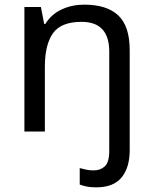

<svg xmlns="http://www.w3.org/2000/svg" viewBox="-20 -566 658 826"><path d="M394 240Q370 240 353 236.5Q336 233 323 228V157Q337 161 351 164Q365 167 383 167Q412 167 431 149.5Q450 132 450 83V-344Q450 -472 331 -472Q242 -472 207.5 -422.5Q173 -373 173 -279V0H85V-536H156L170 -463H175Q201 -505 245.5 -525.5Q290 -546 342 -546Q440 -546 489 -499.5Q538 -453 538 -350V80Q538 155 503 197.5Q468 240 394 240Z"/></svg>

Font: Noto Sans Ogham
Style: Regular
Weight: 400
Designer: Monotype Design Team
Foundry: Monotype Imaging Inc.
Version: Version 2.001; ttfautohint (v1.8.4.7-5d5b)